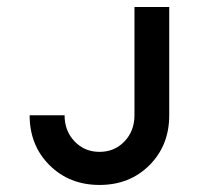

<svg xmlns="http://www.w3.org/2000/svg" viewBox="-20 -520 580 550"><path d="M64.9 -189.9H165Q165 -145 193.6 -115Q222.2 -85 265.1 -85Q308.1 -85 336.7 -115Q365.2 -145 365.2 -189.9V-500H464.8V-189.9Q464.8 -103.5 408.2 -46.9Q351.6 9.8 265.1 9.8Q178.7 9.8 121.8 -46.9Q64.9 -103.5 64.9 -189.9Z"/></svg>

Font: Optician Sans
Style: Regular
Weight: 400
Designer: Fábio Duarte Martins, Simen Schikulski
Version: Version 1.002